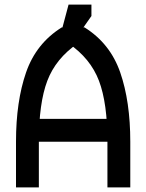

<svg xmlns="http://www.w3.org/2000/svg" viewBox="-20 -820 640 840"><path d="M240 -650H310L380 -750V-800H280ZM350 -700H250L280 -630Q376 -564 413 -466.5Q450 -369 450 -200V0H550V-200Q550 -376 506 -503Q462 -630 350 -700ZM250 -700Q138 -630 94 -503Q50 -376 50 -200V0H150V-200Q150 -369 187 -466.5Q224 -564 320 -630ZM500 -200V-300H100V-200Z"/></svg>

Font: Millimetre
Style: Regular
Weight: 500
Designer: Jérémy Landes
Version: Version 1.0